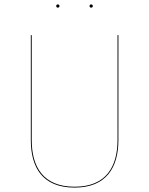

<svg xmlns="http://www.w3.org/2000/svg" viewBox="-20 -839 675 868"><path d="M241.5 -819.1C236.7 -819.1 234.1 -815.5 234.1 -811.7C234.1 -807.9 236.7 -804.4 241.5 -804.4C246.4 -804.4 248.9 -807.9 248.9 -811.7C248.9 -815.5 246.4 -819.1 241.5 -819.1ZM392.2 -819.1C387.4 -819.1 384.8 -815.5 384.8 -811.7C384.8 -807.9 387.4 -804.4 392.2 -804.4C397 -804.4 399.6 -807.9 399.6 -811.7C399.6 -815.5 397 -819.1 392.2 -819.1ZM515.4 -680.1H511.3V-206.4C511.3 -85.1 459.4 5.1 317.4 5.1C174.5 5.1 123.4 -84.9 123.4 -206.4V-680.1H119.3V-206.1C119.3 -82.9 171.2 9.1 317.3 9.1C461.6 9.1 515.3 -82.9 515.3 -206.1Z"/></svg>

Font: Fira Sans Four
Style: Regular
Weight: 100
Designer: Carrois Corporate & Edenspiekermann AG
Foundry: Carrois Corporate GbR & Edenspiekermann AG
Version: Version 4.203;PS 004.203;hotconv 1.0.88;makeotf.lib2.5.64775